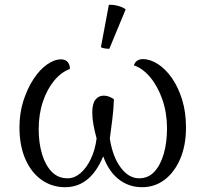

<svg xmlns="http://www.w3.org/2000/svg" viewBox="-20 -766 863 799"><path d="M575 -520Q605 -520 637 -499.5Q669 -479 695.5 -441Q722 -403 738 -351Q754 -299 754 -235Q754 -161 730 -105Q706 -49 665 -18Q624 13 571 13Q513 13 469.5 -23.5Q426 -60 404 -132H416Q389 -59 348 -23Q307 13 251 13Q196 13 153 -17.5Q110 -48 85.5 -104Q61 -160 61 -236Q61 -296 77.5 -347Q94 -398 119.5 -437Q145 -476 175.5 -497.5Q206 -519 234 -519Q252 -519 261.5 -508Q271 -497 271 -479Q235 -466 205.5 -430.5Q176 -395 158.5 -343Q141 -291 141 -228Q141 -171 155 -124.5Q169 -78 195.5 -51Q222 -24 261 -24Q290 -24 315 -45.5Q340 -67 358 -104.5Q376 -142 382 -190Q374 -219 369 -246Q364 -273 364 -299Q364 -334 377 -351Q390 -368 412 -368Q423 -368 433.5 -364Q444 -360 454 -353Q453 -313 447.5 -270.5Q442 -228 437 -189Q449 -113 482.5 -68.5Q516 -24 559 -24Q597 -24 622.5 -51.5Q648 -79 661.5 -126Q675 -173 675 -232Q675 -296 656 -351Q637 -406 605.5 -444Q574 -482 537 -494Q546 -520 575 -520ZM435 -563Q427 -563 416 -564.5Q405 -566 400 -570L433 -746Q451 -747 471.5 -741.5Q492 -736 503 -727Z"/></svg>

Font: Arima
Style: Regular
Weight: 400
Designer: Joana Correia and Natanael Gama
Foundry: NDISCOVER
Version: Version 1.101;gftools[0.9.23]